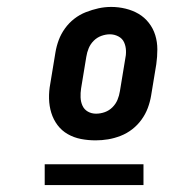

<svg xmlns="http://www.w3.org/2000/svg" viewBox="-20 -722 540 554"><path d="M256 -317Q234 -317 213.5 -321Q193 -325 175.5 -335Q158 -345 146 -361Q134 -377 128 -396.5Q122 -416 121.5 -437.5Q121 -459 125 -480L140 -571Q143 -589 149.5 -606.5Q156 -624 167.5 -640Q179 -656 194.5 -668Q210 -680 228 -687Q246 -694 264 -698Q282 -702 301 -702Q322 -702 342.5 -697Q363 -692 380 -682Q397 -672 409.5 -656Q422 -640 428 -620.5Q434 -601 434 -579.5Q434 -558 431 -537L416 -446Q413 -428 406.5 -410.5Q400 -393 388.5 -377Q377 -361 361.5 -349Q346 -337 328 -330Q310 -323 292 -320Q274 -317 256 -317ZM257 -394Q270 -394 282.5 -398.5Q295 -403 304.5 -412.5Q314 -422 319 -434Q324 -446 326 -459L341 -550Q344 -563 343.5 -576Q343 -589 338 -600Q333 -611 321.5 -617Q310 -623 297 -623Q285 -623 272.5 -618.5Q260 -614 250.5 -604.5Q241 -595 236 -583Q231 -571 229 -558L214 -467Q212 -454 212.5 -441Q213 -428 218 -417Q223 -406 233.5 -400Q244 -394 257 -394ZM109 -188V-248H394V-188Z"/></svg>

Font: Iosevka Slab Extrabold Oblique
Style: Regular
Weight: 800
Italic angle: -9°
Monospace: yes
Designer: Belleve Invis
Foundry: Belleve Invis
Version: Version 11.1.1; ttfautohint (v1.8.3)